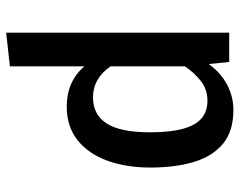

<svg xmlns="http://www.w3.org/2000/svg" viewBox="-99 -483 798 640"><g transform="rotate(90 300.0 -163.0)"><path d="M346.5 -542Q416.5 -542 458.5 -507.8Q500.5 -473.5 519.5 -411.2Q538.5 -349 538.5 -265Q538.5 -184.5 515.5 -121.5Q492.5 -58.5 447.2 -22.5Q402 13.5 335 13.5Q252 13.5 201 -45V203L89 215.5V-528H186.5L193.5 -460Q223.5 -501 263.2 -521.5Q303 -542 346.5 -542ZM315.5 -455.5Q278 -455.5 249.5 -433Q221 -410.5 201 -380V-133Q220 -104.5 246.2 -89.2Q272.5 -74 305.5 -74Q362 -74 391.5 -119.5Q421 -165 421 -264.5Q421 -332 409.2 -374.2Q397.5 -416.5 374.2 -436Q351 -455.5 315.5 -455.5Z"/></g></svg>

Font: Fira Code Light Medium
Style: Regular
Weight: 500
Monospace: yes
Version: Version 5.002